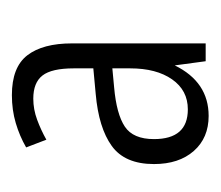

<svg xmlns="http://www.w3.org/2000/svg" viewBox="-44 -718 371 323"><g transform="rotate(-90 141.5 -556.5)"><path d="M143 -722Q190 -722 210 -696Q230 -670 230 -621V-396H200L193 -448Q165 -391 108 -391Q71 -391 49 -416Q27 -441 27 -483Q27 -532 57.5 -554Q88 -576 145 -581L188 -585V-618Q188 -655 176 -670.5Q164 -686 137 -686Q119 -686 101.5 -679.5Q84 -673 68 -664L55 -698Q74 -709 96 -715.5Q118 -722 143 -722ZM156 -550Q111 -546 90 -532Q69 -518 69 -483Q69 -426 119 -426Q151 -426 169.5 -452.5Q188 -479 188 -523V-553Z"/></g></svg>

Font: Noto Sans Sinhala ExtraCondensed Light
Style: Regular
Weight: 300
Width: 2
Designer: Jelle Bosma - Monotype Design Team
Foundry: Monotype Imaging Inc.
Version: Version 2.006; ttfautohint (v1.8.4.7-5d5b)